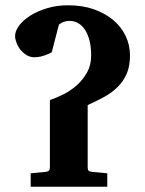

<svg xmlns="http://www.w3.org/2000/svg" viewBox="-20 -707 549 727"><path d="M472.2 -497.1Q472.2 -456.1 459.5 -427.2Q446.8 -398.4 424.8 -377Q402.8 -355.5 373.8 -339.6Q344.7 -323.7 312 -309.1V-73.2Q312 -64 315.7 -60.5Q319.3 -57.1 329.1 -56.2L386.2 -50.8V0H96.2V-50.8L151.9 -56.2Q161.6 -57.1 165.3 -61Q168.9 -64.9 168.9 -73.2V-328.1Q192.4 -335.9 219.7 -349.6Q247.1 -363.3 270.5 -384Q293.9 -404.8 309.6 -432.6Q325.2 -460.4 325.2 -497.1Q325.2 -528.3 319.1 -552.7Q313 -577.1 302 -594Q291 -610.8 275.6 -619.6Q260.3 -628.4 241.2 -627.9Q237.3 -627.9 226.6 -625.7Q215.8 -623.5 203.1 -613.8L175.8 -508.8Q165.5 -503.4 154.8 -499.5Q145.5 -495.6 134 -492.9Q122.6 -490.2 110.8 -490.2Q94.2 -490.2 80.8 -498.3Q67.4 -506.3 57.6 -518.6Q47.9 -530.8 42.5 -544.9Q37.1 -559.1 37.1 -570.8Q37.1 -589.4 52.2 -609.9Q67.4 -630.4 94.2 -647.5Q121.1 -664.6 158 -675.8Q194.8 -687 237.8 -687Q292 -687 335.2 -671.9Q378.4 -656.7 408.9 -630.9Q439.5 -605 455.8 -570.6Q472.2 -536.1 472.2 -497.1Z"/></svg>

Font: Charis SIL Am
Style: Bold
Weight: 700
Foundry: SIL International
Version: Version 5.000